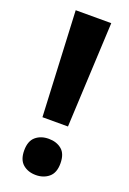

<svg xmlns="http://www.w3.org/2000/svg" viewBox="-142 -764 556 827"><g transform="rotate(20 136.5 -351.0)"><path d="M195 -232H78L55 -714H218ZM53 -71Q53 -114 76.5 -134Q100 -154 136 -154Q172 -154 195.5 -134.5Q219 -115 219 -71Q219 -28 195 -8Q171 12 136 12Q100 12 76.5 -8Q53 -28 53 -71Z"/></g></svg>

Font: Noto Sans Lao UI SemCond
Style: Bold
Weight: 700
Width: 4
Designer: Monotype Design Team
Foundry: Monotype Imaging Inc.
Version: Version 2.000; ttfautohint (v1.8.4.7-5d5b)